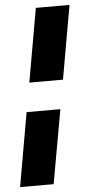

<svg xmlns="http://www.w3.org/2000/svg" viewBox="-105 -744 401 855"><g transform="rotate(-5 95.0 -316.5)"><path d="M-50.5 78 7.5 -252H158.5L99.5 78ZM31 -382 89 -711H239.5L181.5 -382Z"/></g></svg>

Font: Anybody ExtraBold
Style: Italic
Weight: 800
Italic angle: -10°
Designer: Tyler Finck
Foundry: Etcetera Type Company
Version: Version 1.010; ttfautohint (v1.8.3) -l 8 -r 50 -G 200 -x 14 